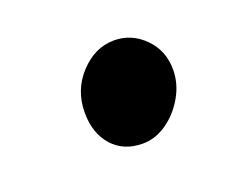

<svg xmlns="http://www.w3.org/2000/svg" viewBox="-47 -466 386 317"><g transform="rotate(-20 146.0 -308.0)"><path d="M159.5 -219Q126 -219 106.2 -241.2Q86.5 -263.5 86.5 -299.5Q86.5 -339.5 112.8 -367.5Q139 -395.5 172.5 -395.5Q203 -395.5 225.5 -373Q248 -350.5 248 -317Q248 -292.5 235.2 -270Q222.5 -247.5 202.2 -233.2Q182 -219 159.5 -219Z"/></g></svg>

Font: Libre Caslon Condensed
Style: Italic
Weight: 400
Italic angle: -22.583°
Designer: Pablo Impallari, Rodrigo Fuenzalida, Katja Schimmel, Ertekin Erdin
Foundry: Pablo Impallari, Rodrigo Fuenzalida
Version: Version 2.000;gftools[0.9.33]